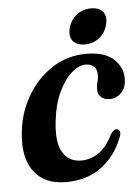

<svg xmlns="http://www.w3.org/2000/svg" viewBox="-48 -652 509 700"><g transform="rotate(-5 206.5 -302.5)"><path d="M274 -411Q248 -411 221.2 -387Q194.5 -363 174 -319Q153.5 -275 147 -215Q138 -138.5 160 -101.2Q182 -64 228.5 -64Q261.5 -64 291.8 -84.2Q322 -104.5 344 -150.5Q356 -167 365.5 -166.5Q373 -166 376.8 -158.2Q380.5 -150.5 373.5 -134Q348 -69 295.5 -29.8Q243 9.5 166 9.5Q88 9.5 49.2 -41.2Q10.5 -92 20.5 -185Q27.5 -256 62.5 -316.2Q97.5 -376.5 153.5 -413.2Q209.5 -450 279.5 -450Q348 -450 380.8 -418.2Q413.5 -386.5 411.5 -344.5Q410.5 -312 392 -295Q373.5 -278 350 -278Q331 -278 319 -289Q307 -300 307.5 -318.5Q308 -333.5 311.5 -344.5Q315 -355.5 315 -371Q315 -389 304.5 -400Q294 -411 274 -411ZM277 -484.5Q247 -484.5 233.5 -502.2Q220 -520 228 -549Q235.5 -577.5 258 -595.5Q280.5 -613.5 311 -613.5Q342 -613.5 355.2 -595.8Q368.5 -578 360.5 -549Q353 -520 330.5 -502.2Q308 -484.5 277 -484.5Z"/></g></svg>

Font: Fraunces 144pt S050 SemiBold
Style: Italic
Weight: 600
Italic angle: -16°
Version: Version 1.000; ttfautohint (v1.8.3)